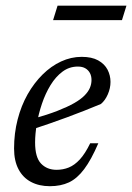

<svg xmlns="http://www.w3.org/2000/svg" viewBox="-20 -632 456 662"><path d="M248.5 -402.5Q219 -402.5 195.5 -385Q172 -367.5 154.2 -338.5Q136.5 -309.5 124.8 -274.8Q113 -240 107 -205Q101 -170 101 -141Q101 -89.5 121.5 -68Q142 -46.5 175 -46.5Q197.5 -46.5 217.2 -54.5Q237 -62.5 255.2 -82.2Q273.5 -102 291 -138H319Q294.5 -81 270.2 -48.8Q246 -16.5 217.8 -3.2Q189.5 10 152 10Q114.5 10 86.8 -4.8Q59 -19.5 43.8 -48.5Q28.5 -77.5 28.5 -120Q28.5 -172.5 40.8 -220Q53 -267.5 75.2 -306.8Q97.5 -346 126.8 -375Q156 -404 190.5 -420Q225 -436 261.5 -436Q296.5 -436 318.5 -423.8Q340.5 -411.5 350.8 -391.8Q361 -372 361 -349.5Q361 -328 351.8 -306.8Q342.5 -285.5 328 -273.5Q299 -261.5 270 -250Q241 -238.5 211.8 -227.8Q182.5 -217 153.2 -206.8Q124 -196.5 94.5 -187L96 -223Q144 -236.5 178.5 -250Q213 -263.5 235.8 -276.5Q258.5 -289.5 271.5 -302.8Q284.5 -316 290 -329.2Q295.5 -342.5 295.5 -356Q295.5 -370 290 -380.2Q284.5 -390.5 274.2 -396.5Q264 -402.5 248.5 -402.5ZM163 -562.5 178.5 -612.5H416L400.5 -562.5Z"/></svg>

Font: Newsreader 18pt
Style: Italic
Weight: 400
Italic angle: -17°
Version: Version 1.003